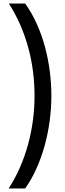

<svg xmlns="http://www.w3.org/2000/svg" viewBox="-20 -820 365 1084"><path d="M270 -279C270 -461 223 -660 122 -800H30C126 -650 175 -470 175 -279C175 -88 123 99 29 244H122C217 111 270 -89 270 -279Z"/></svg>

Font: Noto Sans Tamil Condensed Medium
Style: Regular
Weight: 500
Width: 3
Designer: Jelle Bosma - Monotype Design Team
Foundry: Monotype Imaging Inc.
Version: Version 2.004